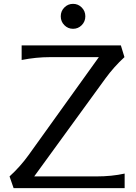

<svg xmlns="http://www.w3.org/2000/svg" viewBox="-20 -972 703 992"><path d="M312.5 -842Q293.9 -860.8 293.9 -887.7Q293.9 -914.6 312.5 -933.3Q331.1 -952.1 357.4 -952.1Q383.8 -952.1 402.3 -933.3Q420.9 -914.6 420.9 -887.7Q420.9 -860.8 402.3 -842Q383.8 -823.2 357.4 -823.2Q331.1 -823.2 312.5 -842ZM50.3 0 29.3 -60.5Q84.5 -110.8 127.4 -170.4L490.7 -676.8H238.3Q166.5 -676.8 91.8 -662.1V-737.3H604.5L623 -676.8Q568.8 -627 524.9 -566.9L156.7 -60.5H477.5Q557.6 -60.5 624 -75.2V0Z"/></svg>

Font: Classica
Style: Book
Weight: 400
Version: Version 1.001